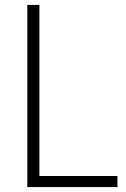

<svg xmlns="http://www.w3.org/2000/svg" viewBox="-20 -760 510 780"><path d="M91 -740H140V-45H457V0H91Z"/></svg>

Font: Encode Sans Narrow
Style: ExtraLight
Weight: 200
Designer: Pablo Impallari, Andres Torresi
Foundry: Pablo Impallari, Andres Torresi
Version: Version 1.000; ttfautohint (v1.00) -l 8 -r 50 -G 200 -x 14 -